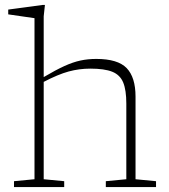

<svg xmlns="http://www.w3.org/2000/svg" viewBox="-20 -762 690 782"><path d="M241.5 0H37V-24L120.5 -32V-688L13.5 -703.5V-723L154.5 -742H163L158 -695.5V-448Q207 -477 242.2 -493Q277.5 -509 307.8 -515.5Q338 -522 372 -522Q460 -522 496 -484.5Q532 -447 532 -368.5V-32L615.5 -24V0H411V-24L494.5 -32V-340Q494.5 -395 481.8 -426Q469 -457 437.2 -469.8Q405.5 -482.5 348 -482.5Q302.5 -482.5 259.5 -470.8Q216.5 -459 158 -428.5V-32L241.5 -24Z"/></svg>

Font: Newsreader 6pt ExtraLight
Style: Regular
Weight: 275
Designer: Hugues Gentile
Foundry: Production Type
Version: Version 1.003; ttfautohint (v1.8.3)